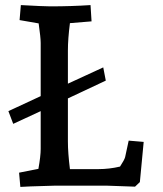

<svg xmlns="http://www.w3.org/2000/svg" viewBox="-20 -730 639 755"><path d="M55 -51 131 -66Q140 -116 140 -144V-293L32 -243L13 -293L140 -352V-561Q140 -582 132 -638L57 -651L62 -710Q152 -705 178 -705Q261 -705 336 -710L340 -646L255 -639Q247 -577 247 -531V-401L386 -465L396 -413L247 -343V-174Q247 -129 255 -65H367Q410 -65 452 -75Q469 -101 472 -112L486 -177L545 -172L530 -14L511 4Q454 2 397 0H199L100 3L60 5Z"/></svg>

Font: Andada Pro SemiBold
Style: Regular
Weight: 600
Designer: Carolina Giovagnoli
Foundry: Huerta Tipografica
Version: Version 3.005